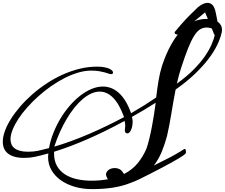

<svg xmlns="http://www.w3.org/2000/svg" viewBox="-22 -1252 1580 1349"><path d="M1157.2 -138.7Q1166.5 -143.1 1182.1 -151.6Q1197.8 -160.2 1214.1 -169.4Q1230.5 -178.7 1244.6 -187.3Q1258.8 -195.8 1265.6 -200.7Q1272 -205.6 1276.4 -205.6Q1280.3 -205.6 1282.5 -199Q1284.7 -192.4 1284.7 -184.1Q1284.7 -182.6 1284.4 -181.2Q1284.2 -179.7 1284.2 -178.2Q1283.2 -172.4 1268.6 -161.6Q1253.9 -150.9 1231.2 -137.5Q1208.5 -124 1180.4 -108.6Q1152.3 -93.3 1124.3 -78.4Q1096.2 -63.5 1071 -50.5Q1045.9 -37.6 1028.8 -28.8Q993.7 -10.7 958.7 6.3Q923.8 23.4 891.1 34.7Q839.4 55.2 773.7 65.9Q708 76.7 624 76.7Q560.1 76.7 503.9 60.5Q447.8 44.4 406 14.9Q364.3 -14.6 340.1 -55.9Q315.9 -97.2 315.9 -147.5Q315.9 -154.3 316.4 -160.9Q316.9 -167.5 317.9 -174.3Q290 -166.5 267.8 -160.6Q245.6 -154.8 225.8 -150.6Q206.1 -146.5 187.3 -144.5Q168.5 -142.6 147.9 -142.6Q108.4 -142.6 79.8 -150.9Q51.3 -159.2 33 -174.1Q14.6 -189 6.1 -209.7Q-2.4 -230.5 -2.4 -255.9Q-2.4 -290.5 12.5 -331.5Q27.3 -372.6 54.7 -416Q82 -459.5 120.1 -503.7Q158.2 -547.9 204.8 -588.9Q251.5 -629.9 305.2 -665.3Q358.9 -700.7 417 -727.1Q475.1 -753.4 536.4 -768.6Q597.7 -783.7 659.2 -783.7Q689.9 -783.7 711.4 -779.5Q732.9 -775.4 746.3 -769Q759.8 -762.7 766.1 -755.6Q772.5 -748.5 772.5 -742.7Q772.5 -736.3 768.3 -733.6Q764.2 -731 758.8 -731Q751.5 -731 740.7 -734.9Q730 -738.8 713.6 -743.4Q697.3 -748 674.1 -752Q650.9 -755.9 619.1 -755.9Q574.7 -755.9 526.6 -741.7Q478.5 -727.5 430.4 -702.9Q382.3 -678.2 335.4 -645.3Q288.6 -612.3 246.6 -574.7Q204.6 -537.1 168.7 -496.6Q132.8 -456.1 106.9 -416.5Q81.1 -377 66.4 -340.1Q51.8 -303.2 51.8 -273.4Q51.8 -253.9 58.6 -237.8Q65.4 -221.7 80.3 -210.2Q95.2 -198.7 118.4 -192.4Q141.6 -186 174.3 -186Q194.8 -186 210.4 -187.5Q226.1 -189 242.2 -192.1Q258.3 -195.3 277.1 -200.2Q295.9 -205.1 322.3 -211.4Q332 -264.6 352.8 -317.4Q373.5 -370.1 402.3 -418.2Q431.2 -466.3 466.6 -507.6Q502 -548.8 540.8 -579.1Q579.6 -609.4 620.4 -626.7Q661.1 -644 700.7 -644Q730 -644 758.1 -633.5Q786.1 -623 811.5 -600.6Q836.9 -578.1 859.1 -542.5Q881.3 -506.8 898.9 -456.5Q945.8 -483.4 989 -510.5Q1032.2 -537.6 1075.2 -566.9Q1082.5 -628.4 1091.6 -683.6Q1100.6 -738.8 1116.2 -789.1Q1145 -875.5 1179.9 -937.7Q1214.8 -1000 1254.4 -1040.3Q1293.9 -1080.6 1337.6 -1099.9Q1381.3 -1119.1 1427.7 -1119.1Q1451.7 -1119.1 1471.9 -1114Q1492.2 -1108.9 1506.8 -1099.4Q1521.5 -1089.8 1529.5 -1075.4Q1537.6 -1061 1537.6 -1043Q1537.6 -1032.2 1535.6 -1023.9Q1526.9 -983.4 1504.2 -936Q1481.4 -888.7 1442.1 -837.2Q1402.8 -785.6 1345.9 -731.4Q1289.1 -677.2 1211.9 -623Q1203.6 -582 1196.5 -540Q1189.5 -498 1182.4 -456.5Q1175.3 -415 1168 -375Q1160.6 -335 1151.9 -297.9Q1136.2 -238.8 1114.5 -186Q1092.8 -133.3 1059.1 -88.9Q1089.8 -104.5 1116.2 -118.2Q1142.6 -131.8 1157.2 -138.7ZM1007.8 -209.5Q1018.6 -241.7 1028.3 -282.5Q1038.1 -323.2 1046.1 -366.5Q1054.2 -409.7 1060.8 -451.9Q1067.4 -494.1 1071.8 -530.3Q990.2 -478 904.8 -430.7Q907.2 -422.4 908.7 -413.8Q910.2 -405.3 910.2 -395.5Q910.2 -385.3 908 -371.3Q905.8 -357.4 901.1 -345Q896.5 -332.5 889.4 -323.7Q882.3 -314.9 873 -314.9Q865.2 -314.9 860.1 -320.3Q855 -325.7 855 -334Q855 -342.8 856.4 -351.1Q857.9 -359.4 857.9 -367.2Q857.9 -387.7 853 -402.3Q723.1 -331.5 597.7 -276.4Q472.2 -221.2 358.4 -186Q357.9 -182.1 357.9 -179Q357.9 -175.8 357.9 -172.4Q357.9 -120.6 379.2 -84.5Q400.4 -48.3 436.5 -25.6Q472.7 -2.9 520.3 7.3Q567.9 17.6 620.6 17.6Q652.8 17.6 681.4 14.9Q710 12.2 736.3 7.3Q728.5 -3.9 725.6 -13.2Q722.7 -22.5 722.7 -24.9Q722.7 -35.2 727.8 -43.7Q732.9 -52.2 741.2 -58.3Q749.5 -64.5 760.7 -67.9Q772 -71.3 784.7 -71.3Q801.3 -71.3 816.4 -64.2Q831.5 -57.1 840.8 -41.5Q844.7 -34.7 850.1 -29.8Q908.7 -60.1 946.3 -106.4Q983.9 -152.8 1007.8 -209.5ZM849.6 -429.2Q832.5 -476.6 813 -510.5Q793.5 -544.4 771.7 -566.2Q750 -587.9 726.6 -598.1Q703.1 -608.4 678.2 -608.4Q648.9 -608.4 618.9 -594.7Q588.9 -581.1 559.3 -556.2Q529.8 -531.2 501.5 -496.1Q473.1 -460.9 447.5 -418Q421.9 -375 399.4 -325.4Q377 -275.9 359.4 -221.7Q474.1 -255.4 597.9 -308.3Q721.7 -361.3 849.6 -429.2ZM1251.5 -777.8Q1242.2 -750 1234.9 -721.9Q1227.5 -693.8 1220.7 -664.6Q1288.1 -712.9 1335.7 -760.5Q1383.3 -808.1 1414.8 -852.8Q1446.3 -897.5 1463.9 -938Q1481.4 -978.5 1488.8 -1012.2Q1489.3 -1013.7 1489.3 -1019Q1489.3 -1036.1 1472.9 -1047.4Q1456.5 -1058.6 1430.2 -1058.6Q1403.8 -1058.6 1382.6 -1044.9Q1361.3 -1031.2 1341.1 -998.8Q1320.8 -966.3 1299.3 -912.4Q1277.8 -858.4 1251.5 -777.8ZM1490.2 -1178.7Q1492.7 -1169.4 1495.1 -1157.2Q1497.6 -1145 1501 -1127.2Q1504.4 -1109.4 1509.3 -1084.5Q1514.2 -1059.6 1521.5 -1024.9Q1521.5 -1023.9 1521.7 -1023.4Q1522 -1022.9 1522 -1022Q1522 -1012.7 1514.6 -1007.8Q1507.3 -1002.9 1498.5 -1002.9Q1492.7 -1002.9 1488 -1005.4Q1483.4 -1007.8 1481.4 -1013.2Q1467.3 -1051.3 1450.9 -1089.1Q1434.6 -1127 1418.9 -1165Q1373 -1127 1328.1 -1089.8Q1283.2 -1052.7 1235.8 -1013.2Q1230.5 -1009.3 1224.1 -1009.3Q1217.3 -1009.3 1210.9 -1012.9Q1204.6 -1016.6 1204.6 -1022.5Q1204.6 -1025.9 1209 -1031.2Q1233.4 -1060.5 1251.7 -1081.5Q1270 -1102.5 1283.7 -1116.9Q1297.4 -1131.3 1307.1 -1141.1Q1316.9 -1150.9 1324.2 -1158Q1331.5 -1165 1337.6 -1170.7Q1343.8 -1176.3 1350.1 -1183.1Q1357.4 -1191.4 1367.2 -1200Q1377 -1208.5 1388.4 -1215.6Q1399.9 -1222.7 1412.1 -1227.3Q1424.3 -1231.9 1436 -1231.9Q1453.1 -1231.9 1467.5 -1220.2Q1481.9 -1208.5 1490.2 -1178.7Z"/></svg>

Font: Meddon
Style: Regular
Weight: 400
Designer: Vernon Adams
Foundry: Vernon Adams
Version: Version 1.000